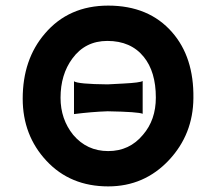

<svg xmlns="http://www.w3.org/2000/svg" viewBox="-20 -655 761 685"><path d="M489 -366V-249Q474 -256 364 -258Q307 -256 244 -248V-365Q258 -355 364 -354Q397 -356 421 -357Q480 -360 489 -366ZM670 -305Q669 -176 583 -84Q495 10 366 10Q231 10 146 -81Q61 -172 61 -303Q61 -443 140 -535Q225 -635 366 -635Q511 -635 594 -540Q672 -451 670 -305ZM536 -307Q536 -399 493 -452Q447 -509 363 -509Q284 -509 238 -446Q196 -389 196 -306Q196 -230 241 -174Q290 -116 366 -116Q442 -116 490 -174Q536 -227 536 -307Z"/></svg>

Font: GFS Neohellenic Rg
Style: Bold
Weight: 700
Designer: Designed by Takis Katsoulidis and George D. Matthiopoulos.
Foundry: Designed by Takis Katsoulidis and George D. Matthiopoulos.
Version: Version 1.0